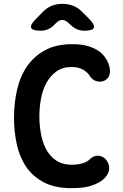

<svg xmlns="http://www.w3.org/2000/svg" viewBox="-20 -970 640 1000"><path d="M53 -356Q53 -435 69.5 -505Q86 -575 122.5 -627Q159 -679 216.5 -709.5Q274 -740 357 -740Q400 -740 432 -731.5Q464 -723 486.5 -709Q509 -695 523 -677Q537 -659 545 -639Q556 -609 551.5 -585.5Q547 -562 526 -551Q507 -541 483.5 -547Q460 -553 446 -577Q435 -594 412 -607.5Q389 -621 352 -621Q306 -621 274 -598Q242 -575 222 -538.5Q202 -502 193.5 -456Q185 -410 185 -363Q185 -322 192.5 -277.5Q200 -233 218.5 -196Q237 -159 270.5 -135.5Q304 -112 355 -112Q371 -112 385 -114Q399 -116 411.5 -120Q424 -124 433.5 -129.5Q443 -135 449 -142Q469 -160 491 -159Q513 -158 529 -142Q545 -126 548.5 -100.5Q552 -75 531 -49Q517 -32 497.5 -21Q478 -10 454.5 -2.5Q431 5 404.5 7.5Q378 10 353 10Q265 10 207 -21Q149 -52 115 -103Q81 -154 67 -220Q53 -286 53 -356ZM191 -810Q149 -810 142.5 -825Q136 -840 166 -870L201 -906Q223 -929 248.5 -939.5Q274 -950 305 -950Q336 -950 362 -939.5Q388 -929 410 -906L446 -870Q475 -840 468.5 -825Q462 -810 420 -810Q399 -810 382 -817Q365 -824 349 -839L338 -849Q321 -866 304 -866Q287 -866 271 -849L262 -840Q247 -825 230 -817.5Q213 -810 191 -810Z"/></svg>

Font: Maple Mono NL
Style: Bold
Weight: 700
Monospace: yes
Designer: subframe7536
Version: Version 7.000